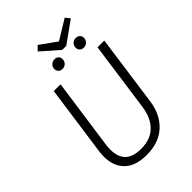

<svg xmlns="http://www.w3.org/2000/svg" viewBox="-277 -1078 1204 1204"><g transform="rotate(-45 325.0 -475.5)"><path d="M542 -212Q528 -110 463 -49.5Q398 11 289 11Q191 11 141 -38Q91 -87 91 -171Q91 -192 94 -216L160 -685H220L154 -217Q151 -195 151 -174Q151 -41 291 -41Q375 -41 423 -88.5Q471 -136 483 -221L548 -685H608ZM558 -932 416 -830H380L264 -932L293 -961L403 -882L534 -962ZM260 -780Q260 -798 273 -810.5Q286 -823 305 -823Q321 -823 331 -813Q341 -803 341 -788Q341 -769 328.5 -756.5Q316 -744 297 -744Q281 -744 270.5 -754Q260 -764 260 -780ZM449 -780Q449 -798 461.5 -810.5Q474 -823 493 -823Q509 -823 519.5 -813Q530 -803 530 -788Q530 -769 517.5 -756.5Q505 -744 486 -744Q470 -744 459.5 -754Q449 -764 449 -780Z"/></g></svg>

Font: FiraGO Light
Style: Italic
Weight: 300
Italic angle: -8°
Designer: bBox Type GmbH
Foundry: bBox Type GmbH
Version: Version 1.001